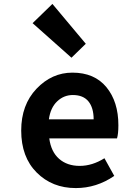

<svg xmlns="http://www.w3.org/2000/svg" viewBox="-20 -944 623 978"><path d="M366 14Q246 14 167 -65Q88 -144 88 -279Q88 -410 166 -492Q244 -574 349 -574Q461 -574 522 -500Q583 -426 583 -306Q583 -262 576 -239H231Q240 -171 281 -135Q322 -99 386 -99Q450 -99 512 -138L562 -48Q472 14 366 14ZM229 -336H457Q457 -395 430.5 -427.5Q404 -460 351 -460Q305 -460 271 -427.5Q237 -395 229 -336ZM344 -650 146 -826 247 -924 417 -721Z"/></svg>

Font: NotoSansHansBold
Style: Bold
Weight: 700
Designer: Ryoko NISHIZUKA  (kana & ideographs); Paul D. Hunt (Latin, Greek & Cyrillic); Wenlong ZHANG  (bopomofo); Sandoll Communi
Foundry: Adobe Systems Incorporated
Version: Version 1.00;December 8, 2021;FontCreator 13.0.0.2675 64-bit